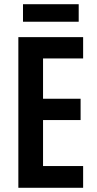

<svg xmlns="http://www.w3.org/2000/svg" viewBox="-20 -890 458 910"><path d="M374 0H67V-714H374V-613H184V-422H362V-321H184V-103H374ZM353 -870V-787H89V-870Z"/></svg>

Font: Noto Sans ExtraCondensed SemiBold
Style: Regular
Weight: 600
Width: 2
Designer: Monotype Design Team
Foundry: Monotype Imaging Inc.
Version: Version 2.013; ttfautohint (v1.8.4.7-5d5b)